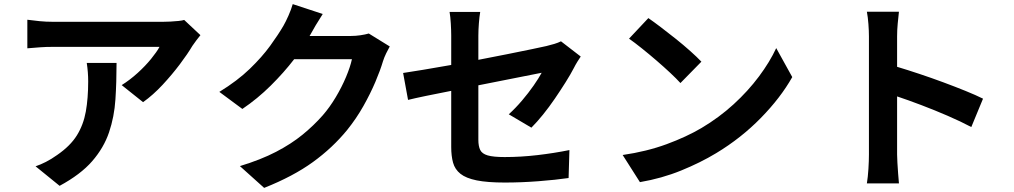

<svg xmlns="http://www.w3.org/2000/svg" viewBox="-20 -848 4933 934"><path d="M955 -677Q947 -667 935 -651.5Q923 -636 916 -625Q893 -586 855 -535.5Q817 -485 771 -435.5Q725 -386 676 -351L572 -434Q612 -459 649.5 -493Q687 -527 715 -561.5Q743 -596 756 -620Q741 -620 701.5 -620Q662 -620 608.5 -620Q555 -620 496.5 -620Q438 -620 384 -620Q330 -620 290.5 -620Q251 -620 235 -620Q204 -620 176 -618Q148 -616 113 -613V-752Q142 -748 173 -745Q204 -742 235 -742Q251 -742 292.5 -742Q334 -742 390.5 -742Q447 -742 508 -742Q569 -742 625 -742Q681 -742 721 -742Q761 -742 774 -742Q788 -742 808.5 -743Q829 -744 848 -746Q867 -748 876 -751ZM547 -542Q547 -449 541.5 -364.5Q536 -280 510.5 -204.5Q485 -129 428.5 -64Q372 1 270 56L153 -39Q177 -47 203.5 -60.5Q230 -74 258 -94Q322 -138 354 -189.5Q386 -241 397.5 -305.5Q409 -370 409 -452Q409 -497 402 -542Z M1550 -780Q1533 -754 1515.5 -724.5Q1498 -695 1489 -678L1486 -673H1687Q1710 -673 1733.5 -676.5Q1757 -680 1774 -685L1876 -622Q1868 -608 1858.5 -588.5Q1849 -569 1843 -550Q1830 -506 1806 -449.5Q1782 -393 1748 -332.5Q1714 -272 1669 -216Q1598 -129 1502 -59.5Q1406 10 1265 66L1147 -40Q1249 -71 1323 -109.5Q1397 -148 1452 -193Q1507 -238 1550 -287Q1584 -326 1613.5 -375.5Q1643 -425 1663.5 -474Q1684 -523 1692 -560H1411Q1361 -495 1297 -431.5Q1233 -368 1159 -318L1047 -401Q1135 -455 1195 -513Q1255 -571 1294.5 -625.5Q1334 -680 1359 -723Q1370 -742 1383.5 -772.5Q1397 -803 1404 -828Z M2805 -573Q2798 -563 2788.5 -547.5Q2779 -532 2772 -518Q2756 -487 2731.5 -448Q2707 -409 2679 -368Q2651 -327 2621.5 -290.5Q2592 -254 2565 -227L2455 -292Q2488 -322 2519.5 -359Q2551 -396 2576 -432Q2601 -468 2615 -494L2307 -433V-168Q2307 -137 2316 -118.5Q2325 -100 2352.5 -92Q2380 -84 2435 -84Q2514 -84 2595 -93.5Q2676 -103 2750 -118L2746 18Q2684 27 2600 33.5Q2516 40 2436 40Q2351 40 2299 29.5Q2247 19 2220 -2.5Q2193 -24 2184 -56.5Q2175 -89 2175 -133V-406Q2108 -393 2052.5 -381.5Q1997 -370 1965 -362L1941 -493Q1976 -498 2038.5 -508.5Q2101 -519 2175 -532V-675Q2175 -700 2173 -733.5Q2171 -767 2167 -790H2316Q2312 -767 2309.5 -734Q2307 -701 2307 -675V-557Q2380 -571 2447.5 -584.5Q2515 -598 2565.5 -608.5Q2616 -619 2638 -624Q2659 -629 2677 -634.5Q2695 -640 2709 -647Z M3134 -760Q3160 -742 3195 -715.5Q3230 -689 3267.5 -659Q3305 -629 3337.5 -600Q3370 -571 3392 -548L3290 -444Q3271 -465 3240 -494Q3209 -523 3173 -554Q3137 -585 3102 -613Q3067 -641 3040 -660ZM3009 -94Q3126 -111 3222.5 -146.5Q3319 -182 3392 -225Q3478 -276 3548.5 -340.5Q3619 -405 3672 -476Q3725 -547 3756 -614L3834 -473Q3777 -372 3681 -274Q3585 -176 3464 -103Q3388 -57 3293.5 -18.5Q3199 20 3093 38Z M4207 -96Q4207 -115 4207 -158.5Q4207 -202 4207 -259.5Q4207 -317 4207 -380Q4207 -443 4207 -501.5Q4207 -560 4207 -605Q4207 -650 4207 -671Q4207 -697 4204.5 -731Q4202 -765 4197 -791H4353Q4350 -765 4347 -733.5Q4344 -702 4344 -671V-523Q4394 -508 4452.5 -488.5Q4511 -469 4569 -447.5Q4627 -426 4677.5 -405.5Q4728 -385 4762 -368L4705 -230Q4654 -257 4590.5 -284.5Q4527 -312 4462.5 -336.5Q4398 -361 4344 -379V-96Q4344 -82 4345.5 -56.5Q4347 -31 4349 -4Q4351 23 4353 44H4197Q4202 14 4204.5 -26Q4207 -66 4207 -96Z"/></svg>

Font: Source Han Sans
Style: Bold
Weight: 700
Designer: Ryoko NISHIZUKA Ë•øÂ°öÊ∂ºÂ≠ê (kana, bopomofo & ideographs); Paul D. Hunt (Latin, Greek & Cyrillic); Sandoll Communicatio
Foundry: Adobe
Version: Version 2.004;hotconv 1.0.118;makeotfexe 2.5.65603